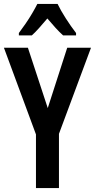

<svg xmlns="http://www.w3.org/2000/svg" viewBox="-20 -957 483 977"><path d="M223 -407 322 -714H443L280 -276V0H163V-273L0 -714H122ZM273 -937Q289 -904 314.5 -864Q340 -824 367 -789V-777H301Q282 -794 262.5 -815.5Q243 -837 221 -863Q199 -837 178.5 -814Q158 -791 142 -777H76V-789Q92 -810 110.5 -837Q129 -864 144.5 -890.5Q160 -917 170 -937Z"/></svg>

Font: Noto Sans Devanagari UI ExtraCondensed SemiBold
Style: Regular
Weight: 600
Width: 2
Designer: Jelle Bosma - Monotype Design Team
Foundry: Monotype Imaging Inc.
Version: Version 2.004; ttfautohint (v1.8.4.7-5d5b)